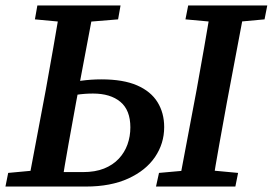

<svg xmlns="http://www.w3.org/2000/svg" viewBox="-28 -684 1000 704"><path d="M137 0 146 -53H276Q321 -53 353.5 -66Q386 -79 407.5 -102Q429 -125 439.5 -154.5Q450 -184 450 -217Q450 -280 413.5 -310.5Q377 -341 313 -341Q282 -341 253 -336.5Q224 -332 195 -326L202 -377Q234 -383 270 -388Q306 -393 344 -393Q424 -393 474.5 -371Q525 -349 549.5 -309.5Q574 -270 574 -218Q574 -158 540.5 -108.5Q507 -59 442.5 -29.5Q378 0 287 0ZM73 0 140 -355Q154 -432 167.5 -509.5Q181 -587 194 -664H318L251 -309Q237 -232 223 -154.5Q209 -77 197 0ZM100 -613 109 -664H414L405 -613L259 -601H228ZM-8 0 2 -50 131 -62H142L132 0ZM544 0 555 -50 689 -62H717L845 -50L835 0ZM626 0 693 -355Q707 -432 720.5 -509.5Q734 -587 747 -664H871L804 -309Q790 -232 776 -154.5Q762 -77 750 0ZM652 -613 662 -664H952L942 -613L812 -601H783Z"/></svg>

Font: Source Serif 4 18pt SemiBold
Style: Italic
Weight: 600
Italic angle: -12°
Designer: Frank Grießhammer
Foundry: Adobe Systems Incorporated
Version: Version 4.004;hotconv 1.0.116;makeotfexe 2.5.65601